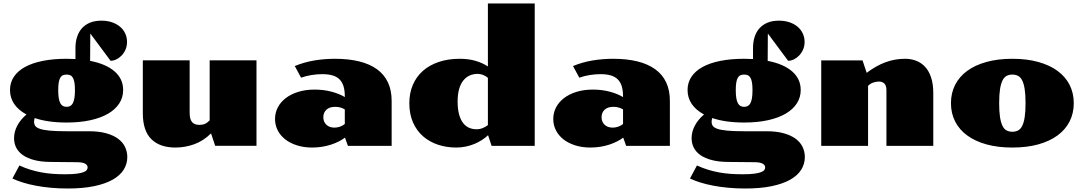

<svg xmlns="http://www.w3.org/2000/svg" viewBox="-20 -826 6136 1087"><path d="M59.6 -43.5Q59.6 -80.6 78.1 -115.2Q96.7 -149.9 129.9 -177.7Q84 -202.6 60.3 -237.5Q36.6 -272.5 36.6 -316.4Q36.6 -357.9 58.3 -390.9Q80.1 -423.8 121.1 -446.5Q162.1 -469.2 221.7 -481.2Q281.2 -493.2 356.9 -493.2Q382.8 -493.2 407.2 -491.7V-554.7Q407.2 -588.4 416.3 -616.7Q425.3 -645 443.4 -665.5Q461.4 -686 489 -697.5Q516.6 -709 553.7 -709Q587.9 -709 615 -699.5Q642.1 -689.9 660.9 -673.6Q679.7 -657.2 689.5 -635.3Q699.2 -613.3 699.2 -588.9Q699.2 -564.9 690.7 -545.4Q682.1 -525.9 668.5 -511.7Q654.8 -497.6 638.4 -489.7Q622.1 -481.9 606 -481.9L491.7 -635.7L491.2 -635.3L490.2 -481.4Q580.6 -463.9 628.9 -421.6Q677.2 -379.4 677.2 -316.4Q677.2 -274.9 655.5 -241Q633.8 -207 592.8 -182.9Q551.8 -158.7 492.2 -145.5Q432.6 -132.3 356.9 -132.3Q303.7 -132.3 258.5 -138.7Q213.4 -145 176.8 -157.7Q172.9 -148.4 172.9 -136.2Q172.9 -123.5 179.4 -113.5Q186 -103.5 205.8 -96.7Q225.6 -89.8 261.5 -86.4Q297.4 -83 355.5 -83H482.4Q540 -83 581.3 -71.5Q622.6 -60.1 649.2 -40Q675.8 -20 688.2 6.6Q700.7 33.2 700.7 63Q700.7 102.1 680.2 134.8Q659.7 167.5 617.9 191.2Q576.2 214.8 512.7 228Q449.2 241.2 363.3 241.2Q314.5 241.2 268.8 237.1Q223.1 232.9 183.1 225.3Q143.1 217.8 109.4 207.3Q75.7 196.8 50.3 184.6L89.8 110.8Q120.6 125 151.4 134.5Q182.1 144 213.9 149.9Q245.6 155.8 279.1 158.2Q312.5 160.6 348.6 160.6Q389.6 160.6 414.8 157.2Q439.9 153.8 453.4 148.4Q466.8 143.1 471.4 136Q476.1 128.9 476.1 121.6Q476.1 108.9 462.2 100.8Q448.2 92.8 418 92.3L265.1 90.8Q212.9 90.3 174.3 80.3Q135.7 70.3 110.1 52.5Q84.5 34.7 72 10.3Q59.6 -14.2 59.6 -43.5ZM356.9 -221.2Q368.2 -221.2 377 -225.6Q385.7 -230 391.8 -240.7Q397.9 -251.5 401.1 -269.8Q404.3 -288.1 404.3 -315.9Q404.3 -341.8 401.4 -358.9Q398.4 -376 392.6 -386Q386.7 -396 377.7 -399.9Q368.7 -403.8 356.9 -403.8Q345.2 -403.8 336.2 -399.9Q327.1 -396 321.3 -386Q315.4 -376 312.5 -358.9Q309.6 -341.8 309.6 -315.4Q309.6 -288.1 312.7 -269.8Q315.9 -251.5 322 -240.7Q328.1 -230 336.9 -225.6Q345.7 -221.2 356.9 -221.2Z M788.6 -484.4H1053.7V-188.5Q1053.7 -168.9 1057.1 -155.8Q1060.5 -142.6 1067.6 -134.5Q1074.7 -126.5 1085 -122.8Q1095.2 -119.1 1109.4 -119.1Q1127 -119.1 1140.1 -124.8Q1153.3 -130.4 1167 -144.5V-484.4H1432.1V-0.5H1198.2L1174.8 -70.8Q1130.4 -27.3 1078.6 -9Q1026.9 9.3 973.1 9.3Q884.8 9.3 836.7 -38.3Q788.6 -85.9 788.6 -185.1Z M1537.1 -152.3Q1537.1 -187.5 1552.7 -217.8Q1568.4 -248 1597.7 -270.5Q1627 -293 1668.5 -305.9Q1710 -318.8 1761.2 -318.8Q1812.5 -318.8 1857.2 -306.9Q1901.9 -294.9 1932.1 -276.4V-280.3Q1932.1 -314.5 1924.6 -338.4Q1917 -362.3 1901.4 -377.4Q1885.7 -392.6 1861.6 -399.4Q1837.4 -406.2 1804.7 -406.2Q1774.9 -406.2 1743.2 -401.1Q1711.4 -396 1684.6 -386.2L1648.9 -452.1Q1702.1 -474.1 1759 -483.6Q1815.9 -493.2 1876.5 -493.2Q1954.1 -493.2 2013.9 -478.3Q2073.7 -463.4 2114.5 -433.8Q2155.3 -404.3 2176.3 -359.6Q2197.3 -314.9 2197.3 -254.9V0H1949.7L1933.1 -46.9Q1918.5 -35.6 1898.4 -25.4Q1878.4 -15.1 1854.5 -7.3Q1830.6 0.5 1803.7 4.9Q1776.9 9.3 1747.6 9.3Q1699.7 9.3 1660.9 -3.2Q1622.1 -15.6 1594.7 -37.1Q1567.4 -58.6 1552.2 -88.1Q1537.1 -117.7 1537.1 -152.3ZM1810.5 -162.6Q1810.5 -136.2 1827.6 -119.9Q1844.7 -103.5 1873.5 -103.5Q1889.2 -103.5 1904.3 -108.6Q1919.4 -113.8 1932.1 -124V-206.5Q1907.7 -221.2 1878.4 -221.2Q1845.2 -221.2 1827.9 -204.8Q1810.5 -188.5 1810.5 -162.6Z M2297.4 -241.7Q2297.4 -298.8 2317.1 -345.2Q2336.9 -391.6 2374 -424.6Q2411.1 -457.5 2464.1 -475.3Q2517.1 -493.2 2583 -493.2Q2633.3 -493.2 2673.3 -481.2Q2713.4 -469.2 2742.2 -449.7V-806.2H3007.3V0H2763.2L2743.2 -60.5Q2729.5 -47.4 2710.4 -34.7Q2691.4 -22 2668.5 -12.2Q2645.5 -2.4 2618.9 3.4Q2592.3 9.3 2563 9.3Q2507.8 9.3 2459.5 -6.8Q2411.1 -22.9 2375 -54.4Q2338.9 -85.9 2318.1 -133.1Q2297.4 -180.2 2297.4 -241.7ZM2570.8 -251Q2570.8 -209 2578.9 -179.2Q2586.9 -149.4 2601.1 -130.6Q2615.2 -111.8 2634.8 -103Q2654.3 -94.2 2677.7 -94.2Q2696.3 -94.2 2712.6 -100.8Q2729 -107.4 2742.2 -117.7V-385.3Q2730 -396 2714.6 -401.9Q2699.2 -407.7 2684.6 -407.7Q2660.2 -407.7 2639.4 -398.7Q2618.7 -389.6 2603.3 -370.6Q2587.9 -351.6 2579.3 -322Q2570.8 -292.5 2570.8 -251Z M3112.3 -152.3Q3112.3 -187.5 3127.9 -217.8Q3143.6 -248 3172.9 -270.5Q3202.1 -293 3243.7 -305.9Q3285.2 -318.8 3336.4 -318.8Q3387.7 -318.8 3432.4 -306.9Q3477.1 -294.9 3507.3 -276.4V-280.3Q3507.3 -314.5 3499.8 -338.4Q3492.2 -362.3 3476.6 -377.4Q3460.9 -392.6 3436.8 -399.4Q3412.6 -406.2 3379.9 -406.2Q3350.1 -406.2 3318.4 -401.1Q3286.6 -396 3259.8 -386.2L3224.1 -452.1Q3277.3 -474.1 3334.2 -483.6Q3391.1 -493.2 3451.7 -493.2Q3529.3 -493.2 3589.1 -478.3Q3648.9 -463.4 3689.7 -433.8Q3730.5 -404.3 3751.5 -359.6Q3772.5 -314.9 3772.5 -254.9V0H3524.9L3508.3 -46.9Q3493.7 -35.6 3473.6 -25.4Q3453.6 -15.1 3429.7 -7.3Q3405.8 0.5 3378.9 4.9Q3352.1 9.3 3322.8 9.3Q3274.9 9.3 3236.1 -3.2Q3197.3 -15.6 3169.9 -37.1Q3142.6 -58.6 3127.4 -88.1Q3112.3 -117.7 3112.3 -152.3ZM3385.7 -162.6Q3385.7 -136.2 3402.8 -119.9Q3419.9 -103.5 3448.7 -103.5Q3464.4 -103.5 3479.5 -108.6Q3494.6 -113.8 3507.3 -124V-206.5Q3482.9 -221.2 3453.6 -221.2Q3420.4 -221.2 3403.1 -204.8Q3385.7 -188.5 3385.7 -162.6Z M3895.5 -43.5Q3895.5 -80.6 3914.1 -115.2Q3932.6 -149.9 3965.8 -177.7Q3919.9 -202.6 3896.2 -237.5Q3872.6 -272.5 3872.6 -316.4Q3872.6 -357.9 3894.3 -390.9Q3916 -423.8 3957 -446.5Q3998 -469.2 4057.6 -481.2Q4117.2 -493.2 4192.9 -493.2Q4218.8 -493.2 4243.2 -491.7V-554.7Q4243.2 -588.4 4252.2 -616.7Q4261.2 -645 4279.3 -665.5Q4297.4 -686 4325 -697.5Q4352.5 -709 4389.6 -709Q4423.8 -709 4450.9 -699.5Q4478 -689.9 4496.8 -673.6Q4515.6 -657.2 4525.4 -635.3Q4535.2 -613.3 4535.2 -588.9Q4535.2 -564.9 4526.6 -545.4Q4518.1 -525.9 4504.4 -511.7Q4490.7 -497.6 4474.4 -489.7Q4458 -481.9 4441.9 -481.9L4327.6 -635.7L4327.1 -635.3L4326.2 -481.4Q4416.5 -463.9 4464.8 -421.6Q4513.2 -379.4 4513.2 -316.4Q4513.2 -274.9 4491.5 -241Q4469.7 -207 4428.7 -182.9Q4387.7 -158.7 4328.1 -145.5Q4268.6 -132.3 4192.9 -132.3Q4139.6 -132.3 4094.5 -138.7Q4049.3 -145 4012.7 -157.7Q4008.8 -148.4 4008.8 -136.2Q4008.8 -123.5 4015.4 -113.5Q4022 -103.5 4041.7 -96.7Q4061.5 -89.8 4097.4 -86.4Q4133.3 -83 4191.4 -83H4318.4Q4376 -83 4417.2 -71.5Q4458.5 -60.1 4485.1 -40Q4511.7 -20 4524.2 6.6Q4536.6 33.2 4536.6 63Q4536.6 102.1 4516.1 134.8Q4495.6 167.5 4453.9 191.2Q4412.1 214.8 4348.6 228Q4285.2 241.2 4199.2 241.2Q4150.4 241.2 4104.7 237.1Q4059.1 232.9 4019 225.3Q3979 217.8 3945.3 207.3Q3911.6 196.8 3886.2 184.6L3925.8 110.8Q3956.5 125 3987.3 134.5Q4018.1 144 4049.8 149.9Q4081.5 155.8 4115 158.2Q4148.4 160.6 4184.6 160.6Q4225.6 160.6 4250.7 157.2Q4275.9 153.8 4289.3 148.4Q4302.7 143.1 4307.4 136Q4312 128.9 4312 121.6Q4312 108.9 4298.1 100.8Q4284.2 92.8 4253.9 92.3L4101.1 90.8Q4048.8 90.3 4010.3 80.3Q3971.7 70.3 3946 52.5Q3920.4 34.7 3908 10.3Q3895.5 -14.2 3895.5 -43.5ZM4192.9 -221.2Q4204.1 -221.2 4212.9 -225.6Q4221.7 -230 4227.8 -240.7Q4233.9 -251.5 4237.1 -269.8Q4240.2 -288.1 4240.2 -315.9Q4240.2 -341.8 4237.3 -358.9Q4234.4 -376 4228.5 -386Q4222.7 -396 4213.6 -399.9Q4204.6 -403.8 4192.9 -403.8Q4181.2 -403.8 4172.1 -399.9Q4163.1 -396 4157.2 -386Q4151.4 -376 4148.4 -358.9Q4145.5 -341.8 4145.5 -315.4Q4145.5 -288.1 4148.7 -269.8Q4151.9 -251.5 4158 -240.7Q4164.1 -230 4172.9 -225.6Q4181.6 -221.2 4192.9 -221.2Z M4629.4 -483.9H4863.3L4886.7 -413.6Q4938.5 -453.1 4991.9 -473.1Q5045.4 -493.2 5104.5 -493.2Q5138.2 -493.2 5167.2 -481.9Q5196.3 -470.7 5217.8 -447.3Q5239.3 -423.8 5251.5 -387Q5263.7 -350.1 5263.7 -298.8V0H4998.5V-315.4Q4998.5 -340.8 4987.3 -352.5Q4976.1 -364.3 4954.6 -364.3Q4940.4 -364.3 4923.3 -358.4Q4906.2 -352.5 4894.5 -339.8V0H4629.4Z M5363.8 -241.7Q5363.8 -299.3 5387.5 -345.7Q5411.1 -392.1 5455.8 -424.8Q5500.5 -457.5 5564.9 -475.3Q5629.4 -493.2 5711.4 -493.2Q5793.5 -493.2 5857.9 -475.3Q5922.4 -457.5 5967 -424.8Q6011.7 -392.1 6035.4 -345.7Q6059.1 -299.3 6059.1 -241.7Q6059.1 -184.6 6035.4 -138.2Q6011.7 -91.8 5967 -59.1Q5922.4 -26.4 5857.9 -8.5Q5793.5 9.3 5711.4 9.3Q5629.4 9.3 5564.9 -8.5Q5500.5 -26.4 5455.8 -59.1Q5411.1 -91.8 5387.5 -138.2Q5363.8 -184.6 5363.8 -241.7ZM5711.4 -80.1Q5729.5 -80.1 5743.7 -87.4Q5757.8 -94.7 5767.1 -113Q5776.4 -131.3 5781.2 -162.6Q5786.1 -193.8 5786.1 -241.7Q5786.1 -290 5781.2 -321.3Q5776.4 -352.5 5767.1 -370.8Q5757.8 -389.2 5743.7 -396.5Q5729.5 -403.8 5711.4 -403.8Q5692.9 -403.8 5679 -396.5Q5665 -389.2 5655.8 -370.8Q5646.5 -352.5 5641.6 -321.3Q5636.7 -290 5636.7 -241.7Q5636.7 -193.8 5641.6 -162.6Q5646.5 -131.3 5655.8 -113Q5665 -94.7 5679 -87.4Q5692.9 -80.1 5711.4 -80.1Z"/></svg>

Font: Poller One
Style: Regular
Weight: 400
Designer: Yvonne Schttler
Foundry: Yvonne Schttler
Version: Version 1.002